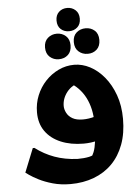

<svg xmlns="http://www.w3.org/2000/svg" viewBox="-71 -951 919 1265"><g transform="rotate(-5 389.0 -319.0)"><path d="M344 260Q280 260 227 245Q174 230 135 210Q96 190 74.5 174.5Q53 159 53 159L116 2H127Q185 46 252.5 70.5Q320 95 403 99Q447 99 480.5 92Q514 85 538 60L488 107Q502 90 512.5 63.5Q523 37 529 -8.5Q535 -54 535 -128Q535 -174 526 -216Q517 -258 498.5 -294.5Q480 -331 451.5 -360.5Q423 -390 384 -410L472 -404Q410 -391 376.5 -348.5Q343 -306 343 -256Q343 -234 355 -210.5Q367 -187 393 -172Q419 -157 462 -157Q481 -157 501 -160Q521 -163 542 -169L548 -10Q524 -4 500.5 -1Q477 2 453 2Q368 2 302.5 -25.5Q237 -53 200.5 -104.5Q164 -156 164 -230Q164 -289 185.5 -341.5Q207 -394 244.5 -434Q282 -474 331 -497.5Q380 -521 435 -521Q488 -521 539 -494.5Q590 -468 632 -417.5Q674 -367 699.5 -296.5Q725 -226 725 -138Q725 -43 697.5 31Q670 105 619.5 156Q569 207 498.5 233.5Q428 260 344 260ZM422 -744Q389 -744 367 -764Q345 -784 345 -821Q345 -857 367 -877.5Q389 -898 422 -898Q454 -898 476.5 -877.5Q499 -857 499 -821Q499 -784 476.5 -764Q454 -744 422 -744ZM531 -585Q496 -585 471 -607Q446 -629 446 -670Q446 -711 471 -732.5Q496 -754 531 -754Q566 -754 590.5 -732.5Q615 -711 615 -670Q615 -629 591 -607Q567 -585 531 -585ZM338 -566Q304 -566 279 -588Q254 -610 254 -651Q254 -691 279 -713Q304 -735 339 -735Q374 -735 398.5 -713Q423 -691 423 -651Q423 -610 399 -588Q375 -566 338 -566Z"/></g></svg>

Font: Kufam ExtraBold
Style: Regular
Weight: 800
Designer: Wael Morcos, Artur Schmal
Foundry: Original Type
Version: Version 1.300; ttfautohint (v1.8.3)